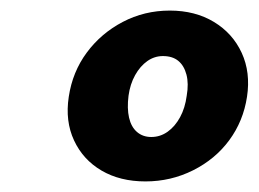

<svg xmlns="http://www.w3.org/2000/svg" viewBox="-20 -736 489 363"><path d="M255 -393Q207 -393 172 -413.5Q137 -434 120 -470.5Q103 -507 110 -553Q117 -600 144 -636.5Q171 -673 212 -694.5Q253 -716 301 -716Q349 -716 384.5 -694.5Q420 -673 437 -636Q454 -599 447 -553Q440 -507 413.5 -471Q387 -435 345 -414Q303 -393 255 -393ZM266 -477Q283 -477 297 -487Q311 -497 320.5 -514.5Q330 -532 333 -555Q337 -578 332.5 -595Q328 -612 317 -621Q306 -630 288 -630Q272 -630 258.5 -620.5Q245 -611 235.5 -594Q226 -577 223 -555Q220 -531 224 -513.5Q228 -496 239 -486.5Q250 -477 266 -477Z"/></svg>

Font: Lexend
Style: Bold Italic
Weight: 700
Italic angle: -8.13011°
Designer: Bonnie Shaver-Troup, Thomas Jockin
Foundry: Lexend
Version: Version 1.007